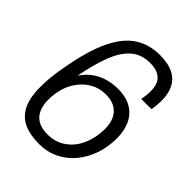

<svg xmlns="http://www.w3.org/2000/svg" viewBox="-205 -802 918 918"><g transform="rotate(45 254.0 -343.0)"><path d="M223 12Q163 12 121 -7Q79 -26 57 -69.5Q35 -113 35 -185Q35 -214 38 -248.5Q41 -283 49 -325Q73 -465 112 -546.5Q151 -628 206 -663Q261 -698 331 -698Q389 -698 424.5 -679.5Q460 -661 476 -627.5Q492 -594 492 -549Q492 -535 490.5 -518.5Q489 -502 486 -486H417Q420 -502 421.5 -516.5Q423 -531 423 -544Q423 -592 398.5 -615Q374 -638 325 -638Q266 -638 227.5 -603.5Q189 -569 164.5 -504.5Q140 -440 123 -349Q145 -383 174.5 -403.5Q204 -424 237 -433Q270 -442 303 -442Q360 -442 396.5 -420Q433 -398 450.5 -359.5Q468 -321 468 -271Q468 -212 450.5 -161Q433 -110 400.5 -71Q368 -32 323 -10Q278 12 223 12ZM220 -49Q265 -49 298.5 -68Q332 -87 355 -119Q375 -148 385.5 -185.5Q396 -223 396 -264Q396 -297 384.5 -323.5Q373 -350 348 -366Q323 -382 282 -382Q240 -382 205 -362.5Q170 -343 147 -310Q126 -282 115.5 -245.5Q105 -209 105 -168Q105 -134 116.5 -106.5Q128 -79 153.5 -64Q179 -49 220 -49Z"/></g></svg>

Font: Archivo SemiCondensed Light
Style: Italic
Weight: 300
Width: 4
Italic angle: -10°
Designer: Hector Gatti
Foundry: Omnibus-Type
Version: Version 2.001